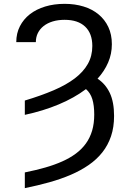

<svg xmlns="http://www.w3.org/2000/svg" viewBox="-20 -757 671 990"><path d="M108 -238.6Q191.8 -263.8 256.6 -291.5Q321.4 -319.2 365.6 -352.8Q409.8 -386.4 432.9 -427.4Q456 -468.4 456 -519.9Q456 -584.5 419 -619.7Q382.1 -654.8 313.2 -654.8Q279.5 -654.8 252 -646.5Q224.4 -638.1 205.1 -622.9Q185.7 -607.6 175.2 -586.5Q164.8 -565.3 164.8 -539.8H63.9Q63.9 -585.2 82.6 -621.6Q101.2 -658 134.2 -683.8Q167.3 -709.5 213.1 -723.4Q258.9 -737.2 313.2 -737.2Q366.1 -737.2 410.7 -723.5Q455.3 -709.9 487.7 -683.2Q520.2 -656.6 538.5 -617.9Q556.8 -579.2 556.8 -529.1Q556.8 -479 537.6 -434.7Q518.5 -390.3 483 -351.2Q524.1 -324.2 546.2 -277.5Q568.2 -230.8 568.2 -159.1Q568.2 -101.2 552.6 -54.9Q536.9 -8.5 508 28.2Q479 65 437.7 93.6Q396.3 122.2 345.2 144.2Q294 166.2 234.2 182.9Q174.4 199.6 108 213.1V132.1Q164.4 120.7 212.9 106.9Q261.4 93 301.1 75.3Q340.9 57.5 371.6 34.6Q402.3 11.7 423.3 -17.6Q444.2 -46.9 455.1 -83.6Q465.9 -120.4 465.9 -166.2Q465.9 -213.8 456 -245.9Q446 -278.1 423.3 -297.6Q362.9 -252.1 282.7 -218.6Q202.4 -185 108 -164.8Z"/></svg>

Font: Interop
Style: Regular
Weight: 400
Designer: Rasmus Andersson, Google, Jang Haemin
Foundry: jhaemin
Version: Version 1.008